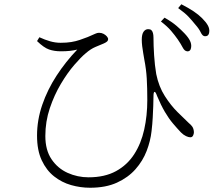

<svg xmlns="http://www.w3.org/2000/svg" viewBox="-20 -835 1040 902"><path d="M859 -594Q847 -595 838.5 -611.5Q830 -628 815 -650Q801 -670 783.5 -690.5Q766 -711 736 -734L753 -752Q788 -732 809.5 -713.5Q831 -695 847 -678Q865 -659 872.5 -643.5Q880 -628 878 -613Q877 -603 872 -598Q867 -593 859 -594ZM403 47Q358 47 314 34.5Q270 22 234 -6.5Q198 -35 176 -82Q154 -129 154 -198Q154 -271 178.5 -342.5Q203 -414 246 -480Q289 -546 343 -602Q326 -598 308 -596Q290 -594 266 -594Q235 -594 210.5 -602.5Q186 -611 154 -642L165 -660Q191 -648 215.5 -641Q240 -634 265 -634Q293 -634 314.5 -637.5Q336 -641 355 -647.5Q374 -654 392 -661Q418 -672 427.5 -676.5Q437 -681 445 -681Q457 -681 466.5 -676Q476 -671 482 -664Q488 -657 488 -651Q488 -645 483.5 -640.5Q479 -636 468 -631Q451 -624 428.5 -614.5Q406 -605 383 -585Q361 -567 329 -530Q297 -493 266 -441Q235 -389 214 -326.5Q193 -264 193 -196Q193 -130 222 -87Q251 -44 297.5 -23Q344 -2 396 -2Q472 -2 525 -31Q578 -60 610.5 -110.5Q643 -161 657.5 -226.5Q672 -292 672 -365Q672 -422 669.5 -465.5Q667 -509 658 -555Q656 -568 653 -584.5Q650 -601 648 -618Q646 -635 646 -648Q646 -674 654.5 -686Q663 -698 676 -698Q686 -698 691 -693.5Q696 -689 698.5 -680Q701 -671 701 -659Q701 -622 704 -575Q707 -528 714 -487Q726 -428 754.5 -383.5Q783 -339 814.5 -308Q846 -277 867 -257Q876 -250 883 -240.5Q890 -231 891 -214Q891 -206 887 -198Q883 -190 874 -190Q866 -190 854 -195.5Q842 -201 830 -213Q812 -232 792.5 -255Q773 -278 754.5 -309.5Q736 -341 718 -384Q711 -404 706 -403.5Q701 -403 701 -381Q701 -362 700 -337Q699 -312 697.5 -282.5Q696 -253 692 -219Q687 -173 669 -126Q651 -79 616.5 -40Q582 -1 529.5 23Q477 47 403 47ZM941 -665Q931 -666 923 -683Q915 -700 898 -719Q882 -739 865.5 -756.5Q849 -774 817 -797L832 -815Q867 -797 890 -781.5Q913 -766 929 -750Q948 -731 956.5 -715.5Q965 -700 963 -685Q962 -674 956.5 -669Q951 -664 941 -665Z"/></svg>

Font: Noto Serif HK ExtraLight
Style: Regular
Weight: 200
Designer: Ryoko NISHIZUKA 西塚涼子 (kana & ideographs); Frank Grießhammer (Latin, Greek & Cyrillic); Wenlong ZHANG 张文龙 (bopomofo); San
Foundry: Adobe
Version: Version 2.002-H1;hotconv 1.1.0;makeotfexe 2.6.0